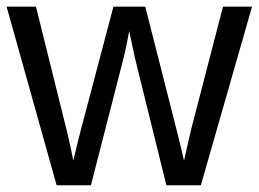

<svg xmlns="http://www.w3.org/2000/svg" viewBox="-21 -548 766 568"><path d="M343.8 -373.5 248 0H146.5L-1.5 -528.3H85.4L176.3 -162.6Q180.2 -147 185.5 -123Q190.9 -99.1 195.8 -72.8Q201.2 -95.7 206.8 -118.7Q212.4 -141.6 218.3 -164.1L314.5 -528.3H408.7L501 -165.5Q506.8 -142.6 512.5 -119.1Q518.1 -95.7 523.4 -72.8Q528.8 -96.2 534.4 -121.8Q540 -147.5 544.9 -167L638.7 -528.3H724.6L573.2 0H471.2L378.9 -373.5Q374 -394 369.9 -414.8Q365.7 -435.5 361.3 -456.1Q359.4 -445.3 354.2 -419.7Q349.1 -394 343.8 -373.5Z"/></svg>

Font: Arimo Nerd Font
Style: Regular
Weight: 400
Designer: Steve Matteson
Foundry: Monotype Imaging Inc.
Version: Version 1.33;Nerd Fonts 3.2.1